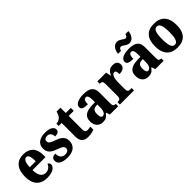

<svg xmlns="http://www.w3.org/2000/svg" viewBox="229 -1973 3185 3185"><g transform="rotate(-45 1821.0 -381.0)"><path d="M294 10C435 10 493 -50 493 -106C493 -130 478 -147 457 -154C436 -105 397 -67 333 -67C253 -67 210 -125 207 -256H512V-308C512 -467 425 -550 283 -550C129 -550 41 -453 41 -265C41 -91 124 10 294 10ZM349 -322H209C210 -426 241 -483 287 -483C331 -483 349 -423 349 -322Z M772 10C911 10 984 -59 984 -167C984 -263 920 -304 825 -338C733 -370 708 -388 708 -430C708 -467 739 -487 779 -487C831 -487 867 -451 867 -385C935 -385 965 -408 965 -453C965 -501 917 -549 793 -549C666 -549 582 -496 582 -385C582 -289 637 -246 747 -208C827 -180 859 -160 859 -118C859 -83 835 -54 774 -54C710 -54 667 -96 667 -182C621 -182 575 -164 575 -106C575 -40 624 10 772 10Z M1252 10C1324 10 1373 -7 1395 -18V-88C1375 -83 1350 -79 1325 -79C1281 -79 1267 -104 1267 -163V-467H1386V-536H1267V-660H1175C1166 -616 1150 -585 1132 -565C1114 -543 1080 -520 1032 -520V-467H1102V-149C1102 -31 1160 10 1252 10Z M1599 10C1668 10 1694 -11 1736 -64H1745L1767 0H1961V-56H1958C1915 -56 1902 -72 1902 -126V-380C1902 -505 1832 -550 1694 -550C1583 -550 1491 -519 1491 -446C1491 -397 1536 -378 1628 -378C1628 -446 1645 -486 1683 -486C1723 -486 1736 -447 1736 -374V-320L1660 -317C1521 -312 1452 -263 1452 -154C1452 -42 1518 10 1599 10ZM1664 -64C1634 -64 1620 -95 1620 -150C1620 -221 1640 -257 1703 -262L1737 -265V-191C1737 -115 1708 -64 1664 -64Z M2001 0H2332V-56H2300C2264 -56 2240 -64 2240 -123V-282C2240 -353 2260 -446 2311 -446C2346 -446 2353 -417 2353 -362C2433 -362 2484 -392 2484 -458C2484 -511 2453 -548 2380 -548C2306 -548 2267 -516 2238 -445H2233L2214 -536H2008V-480H2011C2053 -480 2074 -471 2074 -412V-128C2074 -65 2047 -56 2005 -56H2001Z M2837 -606C2904 -606 2958 -675 2962 -762H2893C2890 -735 2870 -709 2847 -709C2808 -709 2768 -772 2701 -772C2634 -772 2579 -702 2575 -616H2644C2648 -643 2666 -669 2690 -669C2731 -669 2770 -606 2837 -606ZM2665 10C2734 10 2760 -11 2802 -64H2811L2833 0H3027V-56H3024C2981 -56 2968 -72 2968 -126V-380C2968 -505 2898 -550 2760 -550C2649 -550 2557 -519 2557 -446C2557 -397 2602 -378 2694 -378C2694 -446 2711 -486 2749 -486C2789 -486 2802 -447 2802 -374V-320L2726 -317C2587 -312 2518 -263 2518 -154C2518 -42 2584 10 2665 10ZM2730 -64C2700 -64 2686 -95 2686 -150C2686 -221 2706 -257 2769 -262L2803 -265V-191C2803 -115 2774 -64 2730 -64Z M3346 10C3514 10 3601 -82 3601 -270C3601 -458 3505 -550 3349 -550C3182 -550 3095 -458 3095 -270C3095 -82 3190 10 3346 10ZM3348 -56C3285 -56 3263 -130 3263 -270C3263 -411 3284 -483 3347 -483C3410 -483 3433 -411 3433 -270C3433 -130 3411 -56 3348 -56Z"/></g></svg>

Font: Noto Serif Tamil SemiCondensed ExtraBold
Style: Italic
Weight: 800
Width: 4
Italic angle: -12°
Designer: Indian Type Foundry, Tom Grace, and the Monotype Design Team
Foundry: Monotype Imaging Inc.
Version: Version 2.003